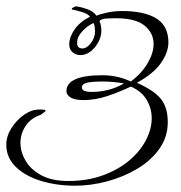

<svg xmlns="http://www.w3.org/2000/svg" viewBox="-27 -543 575 610"><path d="M212 47Q154 47 104 32Q54 17 23.5 -12.5Q-7 -42 -7 -83Q-7 -110 9 -135.5Q25 -161 49 -178Q73 -195 97 -195H100Q118 -195 118 -192Q118 -190 113.5 -186.5Q109 -183 102 -178Q71 -168 54.5 -143Q38 -118 38 -89Q38 -60 54.5 -32Q71 -4 104.5 14Q138 32 190 32Q251 32 300 14Q349 -4 383.5 -33Q418 -62 436.5 -97.5Q455 -133 455 -167Q455 -198 439.5 -225Q424 -252 389 -268Q351 -250 313 -237.5Q275 -225 238 -225Q210 -225 197 -233.5Q184 -242 184 -253Q184 -304 299 -304Q320 -304 342.5 -299.5Q365 -295 389 -284Q424 -311 442.5 -343Q461 -375 461 -403Q461 -438 432.5 -461.5Q404 -485 342 -485Q324 -485 309.5 -484Q295 -483 289 -476Q295 -463 295 -446Q295 -418 274.5 -393Q254 -368 228 -368Q214 -368 203.5 -377Q193 -386 193 -402Q193 -425 210 -449.5Q227 -474 259 -490Q252 -499 236 -504Q220 -509 206 -512Q201 -512 201 -515Q201 -517 207 -520Q213 -523 216 -523Q234 -520 251.5 -513.5Q269 -507 280 -493Q290 -498 313 -503Q336 -508 361 -508Q431 -508 469.5 -484.5Q508 -461 508 -408Q508 -377 484.5 -343Q461 -309 408 -280Q462 -256 484 -229Q506 -202 506 -155Q506 -108 479.5 -70.5Q453 -33 409.5 -7Q366 19 314 33Q262 47 212 47ZM234 -389Q249 -389 262 -406.5Q275 -424 275 -443Q275 -448 274 -456.5Q273 -465 270 -470Q249 -460 233.5 -442.5Q218 -425 218 -409Q218 -396 223 -392.5Q228 -389 234 -389ZM265 -251Q291 -251 317 -257.5Q343 -264 367 -278Q333 -284 299 -284Q265 -284 249 -280Q233 -276 233 -265Q233 -251 265 -251Z"/></svg>

Font: Petemoss
Style: Regular
Weight: 400
Designer: Robert E. Leuschke
Foundry: Robert E. Leuschke
Version: Version 1.010; ttfautohint (v1.8.3)